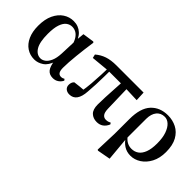

<svg xmlns="http://www.w3.org/2000/svg" viewBox="-15 -1156 1974 1974"><g transform="rotate(45 972.5 -168.5)"><path d="M256.3 15.5Q193.6 15.5 144.7 -17.2Q95.7 -49.9 68 -111.3Q40.2 -172.8 40.2 -259.4Q40.2 -354.6 71.3 -419.6Q102.3 -484.6 153.6 -518.3Q204.8 -551.9 266.1 -551.9Q335.7 -551.9 383.5 -507.5Q431.3 -463.2 446 -381.8H452.5L431.2 -353.7Q419.2 -407.4 398.7 -439.4Q378.2 -471.4 352 -485.7Q325.8 -499.9 296.4 -499.9Q261.7 -499.9 232.8 -478.2Q204 -456.5 186.6 -406.1Q169.2 -355.7 169.2 -269.8Q169.2 -149.6 203.6 -93.6Q238.1 -37.6 293.5 -37.6Q320.2 -37.6 346.6 -56.6Q372.9 -75.6 391.7 -117.3Q410.5 -159.1 413.8 -227.4L421.6 -428L431.1 -526.6L555.4 -545L565.4 -536.5Q556.9 -481.4 550.1 -424.9Q543.2 -368.4 537.7 -315.4Q532.2 -262.4 529.2 -216.4Q526.2 -170.4 526.2 -135.4Q526.2 -91.4 539.2 -72.1Q552.2 -52.7 577.7 -52.7Q590.9 -52.7 600.2 -56.3Q609.5 -60 618 -64.5L629.7 -49.4Q617 -21.7 590 -2.7Q563 16.2 526.5 16.2Q475.9 16.2 449.1 -17.1Q422.3 -50.5 413.4 -127.3L428.4 -128.7Q402.2 -48.4 355 -16.4Q307.8 15.5 256.3 15.5Z M765.5 14.9Q733.3 14.9 712.4 -2.8Q691.6 -20.5 691.6 -51.8Q691.6 -69.5 697.1 -84.4Q702.6 -99.3 714.8 -110.4Q748.2 -114.9 782.4 -118.5Q816.7 -122 855.7 -124.7L829.8 -95.7Q841.4 -159.4 846.9 -227.7Q852.4 -296 855.1 -361.3Q857.8 -426.6 859.3 -482H891.5Q891.5 -431.1 890.5 -371.7Q889.5 -312.4 887.2 -253.3Q884.9 -194.3 880.1 -142.7Q875.4 -64.5 846.8 -24.8Q818.2 14.9 765.5 14.9ZM671.9 -422.1 662.3 -462.2Q708.5 -501.9 764.2 -520.7Q819.9 -539.4 898.8 -539.4H1292.8L1297.7 -433.8L1094.1 -441.5H876ZM1165.5 16.2Q1112.9 16.2 1079.4 -15.6Q1045.9 -47.4 1045.9 -119.3Q1045.9 -169 1048.9 -228.9Q1051.8 -288.8 1055.8 -353.8Q1059.7 -418.8 1063.2 -482H1142.6L1151.3 -160.9Q1153.3 -109.4 1170.6 -88.3Q1187.9 -67.1 1215.2 -67.1Q1234.2 -67.1 1246.7 -70.9Q1259.2 -74.7 1272.6 -81.7L1282.8 -65.8Q1265.4 -24.9 1235.8 -4.3Q1206.2 16.2 1165.5 16.2Z M1373.7 208.4 1382.1 -31.5 1382.3 -243.1Q1382.3 -402.7 1451.4 -477.3Q1520.4 -551.9 1636.5 -551.9Q1704.7 -551.9 1762.1 -522.7Q1819.6 -493.4 1854.3 -431.4Q1889 -369.4 1889 -270Q1889 -180.9 1855.2 -116.7Q1821.3 -52.5 1768 -18.2Q1714.6 16.2 1656 16.2Q1600.4 16.2 1557.7 -11.6Q1514.9 -39.4 1488.9 -84.8H1484.5L1500.4 -98.6Q1520.6 -72.5 1549 -57.2Q1577.3 -41.8 1612.5 -41.8Q1656.8 -41.8 1690.1 -65.2Q1723.4 -88.6 1742.6 -138.6Q1761.8 -188.7 1761.8 -268.3Q1761.8 -350.3 1742.1 -405.7Q1722.4 -461.1 1691.2 -489.4Q1660.1 -517.7 1624 -517.7Q1568 -517.7 1535.8 -478.3Q1503.6 -438.9 1502.6 -369.3L1502.3 -86.8L1502.7 -74.4L1526.6 188.3L1383.2 214.7Z"/></g></svg>

Font: Noto Serif JP
Style: Regular
Weight: 200
Designer: Ryoko NISHIZUKA 西塚涼子 (kana & ideographs); Frank Grießhammer (Latin, Greek & Cyrillic); Wenlong ZHANG 张文龙 (bopomofo); San
Foundry: Adobe
Version: Version 2.001;hotconv 1.1.0;makeotfexe 2.6.0